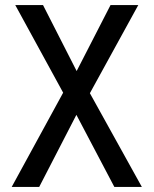

<svg xmlns="http://www.w3.org/2000/svg" viewBox="-20 -734 603 754"><path d="M26 0H134L280 -283L429 0H537L333 -368L523 -714H414L281 -455L149 -714H40L228 -370Z"/></svg>

Font: Noto Sans Mono SemiCondensed Medium
Style: Regular
Weight: 500
Width: 4
Designer: Monotype Design Team
Foundry: Monotype Imaging Inc.
Version: Version 2.014